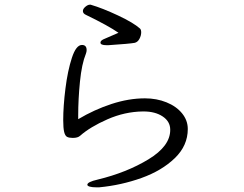

<svg xmlns="http://www.w3.org/2000/svg" viewBox="-20 -767 1040 820"><path d="M409 -585Q409 -593 421.5 -599Q434 -605 486 -627Q443 -657 348 -703Q334 -709 334 -720Q334 -729 344.5 -738Q355 -747 364 -747H367Q418 -732 484 -701Q550 -670 578 -645Q583 -640 583 -629Q583 -615 575.5 -601Q568 -587 555 -584Q533 -580 443 -574H435Q409 -574 409 -585ZM593 -291H590Q513 -290 439 -257.5Q365 -225 322 -187Q312 -178 291 -178Q275 -178 266.5 -182.5Q258 -187 254 -203.5Q250 -220 250 -254Q250 -313 259.5 -389Q269 -465 287 -520Q305 -575 330 -575Q350 -575 350 -553Q350 -546 347 -538Q329 -494 321.5 -418.5Q314 -343 314 -275V-258Q383 -299 456.5 -323Q530 -347 599 -347Q649 -347 691 -330Q733 -313 757.5 -283Q782 -253 782 -216Q782 -145 726.5 -91.5Q671 -38 584.5 -7Q498 24 404 33H390Q373 33 363 30Q353 27 353 22Q353 10 397 0Q521 -30 614 -86.5Q707 -143 707 -212V-213Q707 -248 675 -269.5Q643 -291 593 -291Z"/></svg>

Font: Iansui
Style: Regular
Weight: 400
Designer: But Ko / Fontworks Inc.
Foundry: zi-hi.com / Fontworks Inc.
Version: Version 1.002